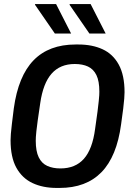

<svg xmlns="http://www.w3.org/2000/svg" viewBox="-20 -915 640 945"><path d="M259 10Q191 10 140 -14Q89 -38 60.5 -89.5Q32 -141 32 -225Q32 -239 33.5 -257Q35 -275 38.5 -305Q42 -335 48 -382Q70 -541 145.5 -618.5Q221 -696 352 -696H366Q434 -696 485 -672.5Q536 -649 564.5 -597Q593 -545 593 -461Q593 -448 591.5 -429.5Q590 -411 586.5 -381Q583 -351 576 -303Q555 -145 479.5 -67.5Q404 10 273 10ZM277 -86Q351 -86 393 -133.5Q435 -181 448 -280Q456 -333 460 -366Q464 -399 466 -417.5Q468 -436 468.5 -446.5Q469 -457 469 -464Q469 -516 454.5 -545.5Q440 -575 413 -587.5Q386 -600 348 -600Q276 -600 234 -552.5Q192 -505 178 -407Q170 -354 165.5 -321Q161 -288 159 -269Q157 -250 156.5 -240Q156 -230 156 -222Q156 -171 170.5 -141Q185 -111 212.5 -98.5Q240 -86 277 -86ZM420 -750 322 -892 324 -895H426L500 -750ZM250 -750 152 -892 153 -895H256L330 -750Z"/></svg>

Font: Chivo Mono Medium Medium
Style: Italic
Weight: 500
Italic angle: -8.05°
Monospace: yes
Version: Version 1.008